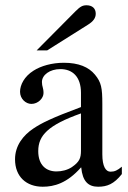

<svg xmlns="http://www.w3.org/2000/svg" viewBox="-20 -698 484 728"><path d="M287 -127C287 -98 281 -84 252 -64C235 -53 214 -48 194 -48C155 -48 125 -72 125 -125C125 -156 135 -180 159 -202C184 -225 225 -246 287 -268ZM442 -66C425 -52 415 -47 399 -47C381 -47 368 -67 368 -113V-304C368 -365 364 -386 340 -415C316 -444 278 -460 222 -460C177 -460 135 -448 107 -430C72 -408 56 -376 56 -350C56 -323 78 -304 99 -304C125 -304 145 -326 145 -345C145 -366 139 -369 139 -387C139 -414 169 -436 209 -436C254 -436 287 -408 287 -346V-292C174 -250 137 -231 107 -211C68 -185 37 -146 37 -94C37 -28 80 10 142 10C185 10 234 -3 287 -63H288C293 -10 315 10 352 10C386 10 412 0 442 -38ZM119 -507H159L313 -604C334 -617 343 -630 343 -646C343 -666 330 -678 308 -678C293 -678 284 -673 266 -655Z"/></svg>

Font: XITS Math
Style: Regular
Weight: 400
Designer: MicroPress Inc., with final additions and corrections provided by Coen Hoffman, Elsevier (retired)
Version: Version 1.302